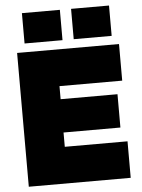

<svg xmlns="http://www.w3.org/2000/svg" viewBox="-57 -885 688 930"><g transform="rotate(-5 287.0 -420.0)"><path d="M324 -840.5H508.5V-693H324ZM85 -840.5H269.5V-693H85ZM540.5 -650.5V-472.5H235.5V-409H512V-247H235.5V-177.5H540.5V0H45V-650.5Z"/></g></svg>

Font: Overused Grotesk Black
Style: Regular
Weight: 900
Version: Version 0.004